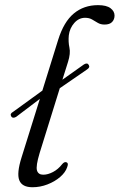

<svg xmlns="http://www.w3.org/2000/svg" viewBox="-20 -738 477 766"><path d="M24.5 -274Q18.5 -284.5 32.5 -292L149 -376.5L212 -579Q234.5 -651 274.5 -684.2Q314.5 -717.5 371 -717.5Q405 -717.5 421 -705.2Q437 -693 437 -676Q437 -660.5 427.2 -650.2Q417.5 -640 397 -640Q381.5 -640 370.2 -646.8Q359 -653.5 347.5 -660.2Q336 -667 319.5 -667Q294.5 -667 276.2 -646.2Q258 -625.5 254.5 -597Q252 -571 257 -548Q262 -525 251.5 -491.5L229 -420L315 -481Q329 -489.5 334.5 -478Q340 -468.5 326 -460L218.5 -386L138 -127Q122.5 -75.5 127.5 -58.2Q132.5 -41 152.5 -41Q171 -41 191.5 -51.8Q212 -62.5 228 -83Q236 -92.5 243 -91Q255 -89 248 -71Q241 -50 219.8 -31.8Q198.5 -13.5 169.2 -2.2Q140 9 109.5 9Q68 9 57 -18.8Q46 -46.5 66 -110L139 -343.5L44 -271.5Q30 -264 24.5 -274Z"/></svg>

Font: Fraunces 9pt Light
Style: Italic
Weight: 300
Italic angle: -16°
Version: Version 1.000;[0bf87f6ff]